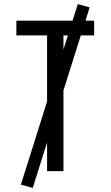

<svg xmlns="http://www.w3.org/2000/svg" viewBox="-20 -836 540 938"><path d="M210 0V-663H60V-735H440V-663H290V0ZM140 82 82 66 360 -816 418 -800Z"/></svg>

Font: Iosevka SS08
Style: Regular
Weight: 400
Monospace: yes
Designer: Belleve Invis
Foundry: Belleve Invis
Version: 2.1.0; ttfautohint (v1.8.2)